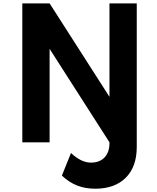

<svg xmlns="http://www.w3.org/2000/svg" viewBox="-20 -845 935 1140"><path d="M545.5 275.5Q486 275.5 437.8 256.5Q389.5 237.5 347.5 197.5L401.5 63.5Q433 93 462.5 106.8Q492 120.5 519.5 120.5Q572 120.5 601 89.5Q630 58.5 630 5V0L274.5 -555V0H112.5V-825H274.5L630 -270V-825H792V27.5Q792 145.5 726.5 210.5Q661 275.5 545.5 275.5Z"/></svg>

Font: Spartan Thin
Style: Bold
Weight: 700
Version: Version 1.004